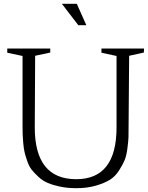

<svg xmlns="http://www.w3.org/2000/svg" viewBox="-20 -970 777 1005"><path d="M734 -716 733 -695 656 -678 653 -303Q653 -269 652.5 -251Q652 -233 647 -194Q642 -155 632.5 -132Q623 -109 603 -77.5Q583 -46 554.5 -28.5Q526 -11 481 2Q436 15 379 15Q333 15 295 7Q257 -1 230 -12.5Q203 -24 181.5 -44Q160 -64 146 -81.5Q132 -99 122.5 -127Q113 -155 108.5 -174Q104 -193 101.5 -223Q99 -253 98.5 -268.5Q98 -284 98 -312V-677L18 -694V-716H243V-695L164 -678L162 -303Q162 -32 379 -32Q590 -32 590 -303V-677L511 -694V-716ZM304 -950H382L432 -838H390Z"/></svg>

Font: Afta serif
Style: Regular
Weight: 400
Designer: parq.ink
Foundry: Oriol Esparraguera Font
Version: Version 1.000